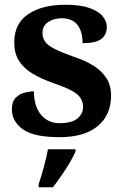

<svg xmlns="http://www.w3.org/2000/svg" viewBox="-20 -568 528 809"><path d="M231 10Q122 10 76 -23.5Q30 -57 30 -107Q30 -140 46 -156Q62 -172 84 -177.5Q106 -183 123 -183Q123 -121 152.5 -85Q182 -49 231 -49Q283 -49 306.5 -69Q330 -89 330 -117Q330 -139 319 -155.5Q308 -172 281 -186.5Q254 -201 207 -217Q153 -236 116 -258.5Q79 -281 59.5 -312.5Q40 -344 40 -389Q40 -469 99 -508.5Q158 -548 255 -548Q318 -548 356.5 -534.5Q395 -521 412.5 -499.5Q430 -478 430 -455Q430 -421 406.5 -403.5Q383 -386 328 -386Q328 -436 306 -463.5Q284 -491 240 -491Q208 -491 183.5 -475.5Q159 -460 159 -429Q159 -408 170.5 -392Q182 -376 212 -361Q242 -346 296 -327Q341 -312 375 -290.5Q409 -269 428.5 -238.5Q448 -208 448 -166Q448 -83 391.5 -36.5Q335 10 231 10ZM143 208Q153 178 164.5 136Q176 94 182 61H298V71Q289 92 273 119Q257 146 238.5 172.5Q220 199 203 221H143Z"/></svg>

Font: Noto Serif NP Hmong
Style: Regular
Weight: 400
Designer: Dalton Maag Ltd
Foundry: Dalton Maag Ltd
Version: Version 1.001